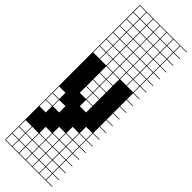

<svg xmlns="http://www.w3.org/2000/svg" viewBox="-353 -810 1082 1082"><g transform="rotate(45 187.5 -269.5)"><path d="M271.4 -803.6V-753.6H321.4V-803.6ZM271.4 -700H321.4V-750H271.4ZM57.1 -700H107.1V-750H57.1ZM3.6 -700H53.6V-750H3.6ZM217.9 -700H267.9V-750H217.9ZM110.7 -700H160.7V-750H110.7ZM164.3 -700H214.3V-750H164.3ZM271.4 -646.4H321.4V-696.4H271.4ZM57.1 -646.4H107.1V-696.4H57.1ZM110.7 -646.4H160.7V-696.4H110.7ZM217.9 -646.4H267.9V-696.4H217.9ZM3.6 -646.4H53.6V-696.4H3.6ZM164.3 -646.4H214.3V-696.4H164.3ZM164.3 -592.9H214.3V-642.9H164.3ZM3.6 -592.9H53.6V-642.9H3.6ZM217.9 -592.9H267.9V-642.9H217.9ZM110.7 -592.9H160.7V-642.9H110.7ZM271.4 -592.9H321.4V-642.9H271.4ZM57.1 -592.9H107.1V-642.9H57.1ZM164.3 -539.3H214.3V-589.3H164.3ZM217.9 -539.3H267.9V-589.3H217.9ZM3.6 -539.3H53.6V-589.3H3.6ZM110.7 -539.3H160.7V-589.3H110.7ZM271.4 -539.3H321.4V-589.3H271.4ZM57.1 -539.3H107.1V-589.3H57.1ZM217.9 -485.7H267.9V-535.7H217.9ZM164.3 -485.7H214.3V-535.7H164.3ZM3.6 -485.7H53.6V-535.7H3.6ZM271.4 -485.7H321.4V-535.7H271.4ZM110.7 -485.7H160.7V-535.7H110.7ZM57.1 -485.7H107.1V-535.7H57.1ZM217.9 -432.1H267.9V-482.1H217.9ZM164.3 -432.1H214.3V-482.1H164.3ZM3.6 -432.1H53.6V-482.1H3.6ZM271.4 -432.1H321.4V-482.1H271.4ZM110.7 -432.1H160.7V-482.1H110.7ZM57.1 -432.1H107.1V-482.1H57.1ZM164.3 -378.6H214.3V-428.6H164.3ZM110.7 -378.6H160.7V-428.6H110.7ZM164.3 -325H214.3V-375H164.3ZM110.7 -325H160.7V-375H110.7ZM110.7 -271.4H160.7V-321.4H110.7ZM164.3 -271.4H214.3V-321.4H164.3ZM110.7 -217.9H160.7V-267.9H110.7ZM164.3 -217.9H214.3V-267.9H164.3ZM164.3 -164.3H214.3V-214.3H164.3ZM3.6 -110.7H53.6V-160.7H3.6ZM3.6 -57.1H53.6V-107.1H3.6ZM271.4 -57.1H321.4V-107.1H271.4ZM57.1 -57.1H107.1V-107.1H57.1ZM3.6 -3.6H53.6V-53.6H3.6ZM271.4 -3.6H321.4V-53.6H271.4ZM217.9 -3.6H267.9V-53.6H217.9ZM217.9 50H267.9V0H217.9ZM271.4 50H321.4V0H271.4ZM164.3 50H214.3V0H164.3ZM110.7 103.6H160.7V53.6H110.7ZM217.9 103.6H267.9V53.6H217.9ZM164.3 103.6H214.3V53.6H164.3ZM271.4 103.6H321.4V53.6H271.4ZM57.1 210.7H107.1V160.7H57.1ZM110.7 210.7H160.7V160.7H110.7ZM164.3 210.7H214.3V160.7H164.3ZM271.4 210.7H321.4V160.7H271.4ZM217.9 210.7H267.9V160.7H217.9ZM3.6 210.7H53.6V160.7H3.6ZM57.1 264.3H107.1V214.3H57.1ZM110.7 264.3H160.7V214.3H110.7ZM164.3 264.3H214.3V214.3H164.3ZM271.4 264.3H321.4V214.3H271.4ZM3.6 264.3H53.6V214.3H3.6ZM217.9 264.3H267.9V214.3H217.9ZM217.9 -803.6V-753.6H267.9V-803.6ZM164.3 -803.6V-753.6H214.3V-803.6ZM110.7 -803.6V-753.6H160.7V-803.6ZM57.1 -803.6V-753.6H107.1V-803.6ZM3.6 -803.6V-753.6H53.6V-803.6ZM0 267.9V-807.1H375V-803.6H325V-753.6H375V-750H325V-700H375V-696.4H325V-646.4H375V-642.9H325V-592.9H375V-589.3H325V-539.3H375V-535.7H325V-485.7H375V-482.1H325V-432.1H375V-428.6H325V-378.6H375V-375H325V-325H375V-321.4H325V-271.4H375V-267.9H325V-217.9H375V-214.3H325V-164.3H375V-160.7H325V-110.7H375V-107.1H325V-57.1H375V-53.6H325V-3.6H375V0H325V50H375V53.6H325V103.6H375V107.1H325V157.1H375V160.7H325V210.7H375V214.3H325V264.3H375V267.9ZM53.6 157.1V107.1H3.6V157.1ZM107.1 157.1V107.1H57.1V157.1ZM160.7 157.1V107.1H110.7V157.1ZM214.3 157.1V107.1H164.3V157.1ZM267.9 157.1V107.1H217.9V157.1ZM321.4 157.1V107.1H271.4V157.1Z"/></g></svg>

Font: Jersey 10 Charted
Style: Regular
Weight: 400
Designer: Sarah Cadigan-Fried
Version: Version 1.000; ttfautohint (v1.8.4.7-5d5b)